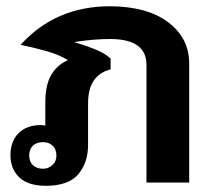

<svg xmlns="http://www.w3.org/2000/svg" viewBox="-20 -580 677 610"><path d="M72.8 -86.4Q72.8 -65.9 85 -54.9Q97.2 -43.9 116.7 -43.9Q133.3 -43.9 146.2 -55.2Q159.2 -66.4 159.2 -85.9Q159.2 -106 147 -117.2Q134.8 -128.4 116.7 -128.4Q96.2 -128.4 84.5 -117.2Q72.8 -106 72.8 -86.4ZM259.8 -119.6Q259.8 -63.5 228.8 -26.6Q197.8 10.3 125.5 10.3Q68.8 10.3 41 -16.8Q13.2 -43.9 13.2 -86.4Q13.2 -131.3 39.1 -157Q64.9 -182.6 109.9 -182.6Q113.8 -182.6 117.7 -182.1Q121.6 -181.6 124 -180.7V-255.9Q124 -310.5 143.1 -342.5Q162.1 -374.5 195.8 -388.7Q168.9 -406.2 125.5 -418.2Q82 -430.2 45.4 -437.5Q101.1 -499 172.1 -529.5Q243.2 -560.1 329.1 -560.1Q447.8 -559.6 514.4 -509.3Q581.1 -459 581.1 -377.9V0H445.3V-374.5Q445.3 -415 416.5 -435.5Q387.7 -456.1 329.1 -456.1Q303.2 -456.1 274.7 -453.6Q246.1 -451.2 215.3 -446.3Q245.1 -438 279.8 -424.3Q314.5 -410.6 331.5 -393.6V-359.4Q296.9 -351.1 278.3 -324.5Q259.8 -297.9 259.8 -251Z"/></svg>

Font: Roboto Web
Style: Bold
Weight: 700
Designer: Google
Version: Version 1.200310; 2013